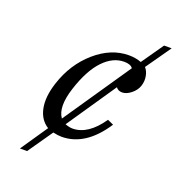

<svg xmlns="http://www.w3.org/2000/svg" viewBox="-112 -569 720 777"><g transform="rotate(20 248.5 -180.5)"><path d="M372.6 -345.2Q363.3 -359.4 335 -359.4Q286.6 -359.4 245.1 -315.7Q203.6 -272 175.3 -184.8Q147 -97.7 176.3 -57.1ZM230 -33.7Q296.9 -33.7 353.5 -116.2L379.4 -104.5Q303.2 12.2 200.7 12.7Q184.1 12.7 163.1 7.8L88.9 114.7H58.1L137.2 -1.5Q101.1 -23.9 91.8 -70.8Q82.5 -117.7 103 -180.7Q132.8 -272.9 200.4 -331.8Q268.1 -390.6 344.2 -390.6Q374 -390.6 397.9 -381.3L463.9 -476.1H496.6L420.9 -368.2Q432.6 -355.5 436.5 -334.5Q440.4 -313.5 433.6 -292.5Q426.8 -271.5 407 -255.6Q387.2 -239.7 369.1 -239.7Q351.1 -239.7 342.3 -252.4L198.2 -40.5Q216.8 -33.7 230 -33.7Z"/></g></svg>

Font: RIT Rachana
Style: Italic
Weight: 400
Designer: Hussain KH
Version: 1.5.2